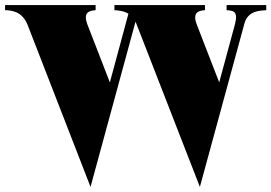

<svg xmlns="http://www.w3.org/2000/svg" viewBox="-21 -720 1067 755"><path d="M870 -700V-680C894 -678 917 -678 903 -625L841 -396L753 -623C734 -673 761 -678 785 -680V-700H429V-680C443 -679 464 -678 484 -666L411 -396L323 -623C304 -673 331 -678 355 -680V-700H-1V-680C23 -679 66 -677 88 -621L335 15L512 -635L765 15L940 -627C954 -679 1002 -678 1026 -680V-700Z"/></svg>

Font: Sprat Condensed Black
Style: Regular
Weight: 900
Designer: Ethan Nakache
Foundry: Collletttivo
Version: Version 2.000;Glyphs 3.2 (3217)